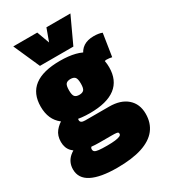

<svg xmlns="http://www.w3.org/2000/svg" viewBox="-239 -902 1087 1234"><g transform="rotate(-30 304.5 -285.0)"><path d="M257 220Q133 220 68.5 187Q4 154 4 87Q4 60 14 38Q24 16 43.5 -1Q63 -18 91 -29L191 10Q185 14 181 17.5Q177 21 175 25Q173 29 173 35Q173 47 181 53Q189 59 210.5 61.5Q232 64 272 64Q308 64 331.5 61Q355 58 366.5 52.5Q378 47 378 38Q378 31 375.5 28Q373 25 362.5 23.5Q352 22 329 22H236Q173 22 125.5 9Q78 -4 51.5 -32Q25 -60 25 -105Q25 -151 49.5 -181.5Q74 -212 112 -231L218 -207Q205 -198 199.5 -190Q194 -182 194 -170Q194 -158 203 -152.5Q212 -147 230 -147H407Q492 -147 540 -105Q588 -63 588 10Q588 78 551.5 125Q515 172 441.5 196Q368 220 257 220ZM280 -172Q153 -172 89.5 -221Q26 -270 26 -366Q26 -463 89.5 -511.5Q153 -560 280 -560Q407 -560 470.5 -511.5Q534 -463 534 -366Q534 -270 470.5 -221Q407 -172 280 -172ZM280 -308Q303 -308 313.5 -319.5Q324 -331 324 -366Q324 -402 313.5 -413.5Q303 -425 280 -425Q257 -425 246.5 -413.5Q236 -402 236 -366Q236 -331 246.5 -319.5Q257 -308 280 -308ZM508 -396 426 -509Q441 -550 471 -569.5Q501 -589 547 -589Q565 -589 581 -586.5Q597 -584 609 -579L583 -412Q574 -414 564 -415.5Q554 -417 543 -417Q533 -417 524 -412Q515 -407 508 -396ZM491 -790 401 -596H153L67 -790H245L279 -697L313 -790Z"/></g></svg>

Font: Georama ExtraCondensed Thin Black
Style: Regular
Weight: 900
Version: Version 1.001